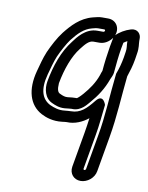

<svg xmlns="http://www.w3.org/2000/svg" viewBox="-82 -549 647 840"><g transform="rotate(10 241.5 -128.5)"><path d="M366 -409V-407L359 -370C353 -334 348 -296 345 -259C342 -253 340 -245 338 -239C325 -202 305 -174 281 -146C268 -131 257 -122 256 -122H252C241 -122 230 -121 215 -119C204 -118 194 -121 180 -128C170 -132 165 -144 167 -173C179 -238 201 -298 231 -336C249 -359 264 -378 284 -378H311C333 -378 353 -391 366 -409ZM315 22 288 177C283 208 304 232 334 232C364 232 394 208 399 177L426 22C443 -75 446 -163 456 -254C464 -278 472 -303 477 -333L481 -359C486 -386 481 -403 481 -416V-426C482 -445 466 -468 436 -459C412 -452 387 -437 373 -422C386 -456 366 -489 330 -489H303C291 -489 278 -486 263 -482C208 -468 173 -428 145 -393C124 -366 105 -329 91 -298C78 -267 71 -237 63 -208C40 -122 60 -56 117 -26C138 -15 170 -4 210 -9C219 -10 225 -11 230 -11C266 -9 300 -25 325 -45C322 -24 319 1 315 22ZM376 22 349 177C349 179 345 182 342 182C339 182 338 179 338 177L365 22C373 -22 377 -72 382 -114C382 -114 368 -162 338 -125C307 -86 282 -61 240 -61C232 -61 223 -60 212 -59C187 -56 166 -63 146 -72C109 -91 93 -131 112 -202C120 -231 128 -262 138 -286C150 -313 169 -348 183 -367C210 -401 233 -425 268 -434C281 -438 290 -439 294 -439H321C329 -439 326 -428 319 -428H292C241 -428 207 -382 192 -361C152 -310 129 -244 116 -172C110 -138 119 -97 153 -82C166 -76 185 -67 211 -69C223 -70 235 -72 241 -72C284 -68 309 -108 317 -116C345 -148 369 -184 385 -229C388 -236 395 -249 396 -259C399 -293 403 -335 409 -370L414 -396C420 -400 424 -403 430 -406C430 -385 434 -376 431 -359L427 -333C422 -305 416 -283 407 -259C406 -257 406 -256 406 -254C395 -159 392 -66 376 22Z"/></g></svg>

Font: Blanket
Style: OutlineObl
Weight: 400
Foundry: Cannot Into Space Fonts
Version: Version 0.9